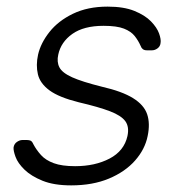

<svg xmlns="http://www.w3.org/2000/svg" viewBox="-20 -550 532 580"><path d="M195 10Q143 10 108.5 -4Q74 -18 54 -37.5Q34 -57 27 -76Q20 -95 21 -105Q23 -116 31.5 -121.5Q40 -127 47 -127H62Q68 -127 72.5 -125Q77 -123 81 -114Q90 -97 104 -81.5Q118 -66 142.5 -57Q167 -48 207 -48Q267 -48 311 -71Q355 -94 365 -139Q371 -167 358.5 -184Q346 -201 312 -214Q278 -227 218 -241Q158 -256 129.5 -277Q101 -298 94.5 -325.5Q88 -353 95 -385Q103 -420 129.5 -453.5Q156 -487 200.5 -508.5Q245 -530 305 -530Q354 -530 386 -517Q418 -504 436 -485.5Q454 -467 460.5 -449Q467 -431 465 -420Q464 -410 456 -404Q448 -398 439 -398H424Q416 -398 411.5 -401.5Q407 -405 405 -411Q398 -427 387 -441Q376 -455 354.5 -463.5Q333 -472 293 -472Q233 -472 198.5 -447.5Q164 -423 156 -385Q151 -363 159.5 -346.5Q168 -330 198 -316.5Q228 -303 288 -288Q349 -274 382 -253.5Q415 -233 424.5 -205Q434 -177 426 -139Q418 -99 388 -65Q358 -31 309 -10.5Q260 10 195 10Z"/></svg>

Font: Rubik Light Light
Style: Italic
Weight: 300
Italic angle: -12°
Version: Version 2.104